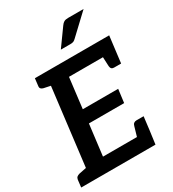

<svg xmlns="http://www.w3.org/2000/svg" viewBox="-224 -1057 1056 1175"><g transform="rotate(-30 304.0 -469.5)"><path d="M71 0 159 -721H611L599 -624H271L245 -410H495L483 -316H234L207 -97H535L522 0ZM440 -73 466 -162Q469 -175 476.5 -181Q484 -187 496 -187H546L535 -97ZM510 -648 599 -624 588 -535H538Q527 -535 521 -541Q515 -547 514 -559ZM186 -721 162 -629 100 -642Q89 -645 83.5 -651.5Q78 -658 80 -670L86 -721ZM-3 0 3 -52Q5 -64 12 -70Q19 -76 31 -79L96 -92L97 0ZM447 -939H556L418 -809Q409 -800 401 -796.5Q393 -793 378 -793H311L398 -914Q407 -927 417.5 -933Q428 -939 447 -939Z"/></g></svg>

Font: Aleo SemiBold
Style: Italic
Weight: 600
Italic angle: -7°
Designer: Alessio Laiso
Foundry: Alessio Laiso
Version: Version 2.001;gftools[0.9.29]